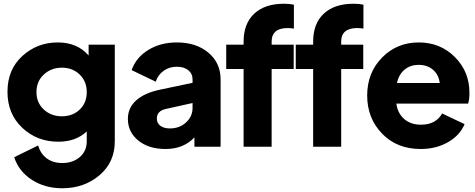

<svg xmlns="http://www.w3.org/2000/svg" viewBox="-20 -785 2541 1027"><path d="M454 -546H594V-29Q594 83 512 152.5Q430 222 313 222Q220 222 150 176.5Q80 131 56 56L184 -7Q197 38 230.5 62.5Q264 87 313 87Q370 87 407 55Q444 23 444 -29V-82Q386 -27 292 -27Q178 -27 99 -101.5Q20 -176 20 -294Q20 -413 99.5 -485.5Q179 -558 289 -558Q394 -558 454 -488ZM444 -292Q444 -350 406 -386.5Q368 -423 311 -423Q254 -423 214.5 -386.5Q175 -350 175 -292Q175 -236 214 -199.5Q253 -163 311 -163Q369 -163 406.5 -199Q444 -235 444 -292Z M926 -558Q1030 -558 1095 -503Q1160 -448 1160 -360V0H1020V-50Q961 12 866 12Q775 12 719.5 -33.5Q664 -79 664 -149Q664 -209 709.5 -249Q755 -289 839 -306L1010 -342V-360Q1010 -391 987 -409.5Q964 -428 926 -428Q886 -428 855.5 -406.5Q825 -385 813 -348L684 -410Q708 -478 773.5 -518Q839 -558 926 -558ZM889 -98Q940 -98 975 -130Q1010 -162 1010 -208V-234L866 -202Q819 -191 819 -151Q819 -126 838 -112Q857 -98 889 -98Z M1283 0V-416H1190V-546H1283V-562Q1283 -659 1340 -712Q1397 -765 1499 -765Q1529 -765 1552 -760V-632Q1533 -635 1519 -635Q1433 -635 1433 -562V-546H1551V-416H1433V0Z M1655 0V-416H1562V-546H1655V-562Q1655 -659 1712 -712Q1769 -765 1871 -765Q1901 -765 1924 -760V-632Q1905 -635 1891 -635Q1805 -635 1805 -562V-546H1923V-416H1805V0Z M2491 -289Q2491 -252 2484 -231H2100Q2107 -179 2142 -148.5Q2177 -118 2232 -118Q2311 -118 2345 -178L2465 -121Q2440 -61 2376.5 -24.5Q2313 12 2230 12Q2103 12 2023.5 -70.5Q1944 -153 1944 -274Q1944 -396 2023.5 -477Q2103 -558 2220 -558Q2335 -558 2413 -480Q2491 -402 2491 -289ZM2103 -341H2332Q2327 -385 2296.5 -411.5Q2266 -438 2220 -438Q2175 -438 2144.5 -413Q2114 -388 2103 -341Z"/></svg>

Font: Plus Jakarta Display
Style: Bold
Weight: 700
Designer: Gumpita Rahayu
Foundry: Tokotype Studio
Version: Version 1.000;hotconv 1.0.109;makeotfexe 2.5.65596